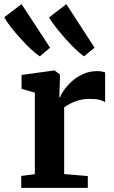

<svg xmlns="http://www.w3.org/2000/svg" viewBox="-68 -906 548 926"><path d="M34.5 0V-57.5L100 -66V-459L36 -477.5V-544.5L191.5 -566H195.5L221 -546.5V-524L218 -436.5H221Q225.5 -449.5 239.8 -470.2Q254 -491 277.2 -512.5Q300.5 -534 331.8 -548.5Q363 -563 400.5 -563Q414.5 -563 424 -561Q433.5 -559 439 -557V-413Q429.5 -420 412.2 -424.5Q395 -429 366 -429Q335 -429 311 -422Q287 -415 269.8 -405.8Q252.5 -396.5 241.5 -388V-66.5L355.5 -57V0ZM123.5 -634.5Q107 -645 82 -668.2Q57 -691.5 30.8 -720.5Q4.5 -749.5 -16.8 -777Q-38 -804.5 -47.5 -823L36 -886L173.5 -676L124.5 -634.5ZM337 -634.5Q321 -645 297 -667.8Q273 -690.5 247.8 -719Q222.5 -747.5 201 -775Q179.5 -802.5 168.5 -822L252 -886L388 -676L337.5 -634.5Z"/></svg>

Font: Merriweather 24pt
Style: Bold
Weight: 700
Designer: Eben Sorkin
Foundry: Eben Sorkin
Version: Version 2.100